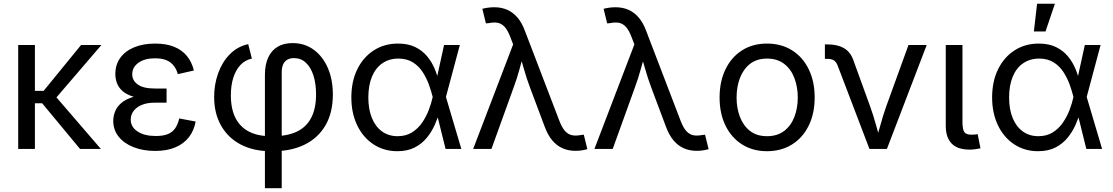

<svg xmlns="http://www.w3.org/2000/svg" viewBox="-20 -775 5791 999"><path d="M161.6 -541V0H74.7V-541ZM507.8 -541 247.6 -237.8H128.4V-302.2H207L401.9 -541ZM396.5 0 197.3 -240.2 243.7 -303.2 504.9 0Z M787.6 10.3Q725.1 10.3 675.5 -9Q626 -28.3 597.7 -63.5Q569.3 -98.6 569.3 -146.5Q569.3 -170.9 578.9 -195.3Q588.4 -219.7 611.6 -239.5Q634.8 -259.3 674.6 -271.2Q714.4 -283.2 774.4 -283.2H846.7V-240.7H783.2Q745.6 -240.7 718 -229.2Q690.4 -217.8 675.3 -198Q660.2 -178.2 660.2 -152.3Q660.2 -114.3 695.8 -90.8Q731.4 -67.4 791 -67.4Q829.6 -67.4 854 -77.6Q878.4 -87.9 892.1 -108.4Q905.8 -128.9 912.6 -158.7L998 -142.6Q989.3 -94.7 962.4 -60.5Q935.5 -26.4 891.8 -8.1Q848.1 10.3 787.6 10.3ZM775.9 -259.3Q716.8 -259.3 678.5 -270.5Q640.1 -281.7 618.7 -300.3Q597.2 -318.8 588.6 -342.3Q580.1 -365.7 580.1 -389.6Q580.1 -439 606.2 -474.6Q632.3 -510.3 679.2 -529.3Q726.1 -548.3 787.1 -548.3Q844.7 -548.3 885.7 -531.7Q926.8 -515.1 952.4 -483.9Q978 -452.6 988.8 -408.2L905.3 -389.2Q895.5 -427.7 866.9 -449.7Q838.4 -471.7 786.6 -471.7Q732.9 -471.7 700.4 -448.5Q668 -425.3 668 -388.2Q668 -356 697 -335.2Q726.1 -314.5 784.7 -314.5H846.7V-259.3Z M1358.4 204.1V-385.3Q1358.4 -438 1375.2 -475.1Q1392.1 -512.2 1424.1 -531.5Q1456.1 -550.8 1502.4 -550.8Q1564.5 -550.8 1611.6 -516.8Q1658.7 -482.9 1685.3 -422.4Q1711.9 -361.8 1711.9 -283.2Q1711.9 -189 1673.6 -123Q1635.3 -57.1 1565.4 -22.7Q1495.6 11.7 1400.4 11.7H1389.2Q1299.3 11.7 1232.9 -22.9Q1166.5 -57.6 1130.4 -121.3Q1094.2 -185.1 1094.2 -270.5Q1094.2 -335.4 1115 -393.6Q1135.7 -451.7 1175.5 -492.4Q1215.3 -533.2 1271.5 -545.4L1290.5 -470.2Q1255.9 -462.9 1231.4 -437.3Q1207 -411.6 1194.1 -371.1Q1181.2 -330.6 1181.2 -278.8Q1181.2 -209 1205.1 -161.6Q1229 -114.3 1275.1 -90.3Q1321.3 -66.4 1389.2 -66.4H1400.4Q1474.1 -66.4 1523.9 -89.8Q1573.7 -113.3 1599.1 -161.9Q1624.5 -210.4 1624.5 -284.2Q1624.5 -339.8 1610.8 -382.3Q1597.2 -424.8 1571.5 -448.7Q1545.9 -472.7 1509.3 -472.7Q1488.8 -472.7 1474.4 -464.1Q1460 -455.6 1452.9 -439.2Q1445.8 -422.9 1445.8 -399.4V204.1Z M2047.4 11.7Q1977.1 11.7 1922.9 -24.2Q1868.7 -60.1 1838.4 -123.3Q1808.1 -186.5 1808.1 -268.1Q1808.1 -351.1 1838.9 -414.1Q1869.6 -477.1 1924.6 -512.7Q1979.5 -548.3 2050.8 -548.3Q2103 -548.3 2140.1 -530.3Q2177.2 -512.2 2201.9 -482.7Q2226.6 -453.1 2241.5 -417.5Q2256.3 -381.8 2263.7 -347.7H2294.9L2299.8 -272L2380.4 0H2298.3L2231 -272Q2223.6 -301.8 2211.2 -335.9Q2198.7 -370.1 2178.7 -400.9Q2158.7 -431.6 2127.7 -450.9Q2096.7 -470.2 2052.7 -470.2Q2004.9 -470.2 1969.5 -445.8Q1934.1 -421.4 1915.3 -376Q1896.5 -330.6 1896.5 -267.6Q1896.5 -206.5 1915 -161.1Q1933.6 -115.7 1967.8 -91.1Q2002 -66.4 2048.8 -66.4Q2092.3 -66.4 2123.8 -86.2Q2155.3 -106 2176.8 -137.5Q2198.2 -168.9 2211.4 -203.9Q2224.6 -238.8 2231 -269L2290.5 -541H2372.6L2299.8 -269L2294.9 -195.8H2267.6Q2258.3 -161.6 2242.2 -125.5Q2226.1 -89.4 2200.7 -58.1Q2175.3 -26.9 2137.7 -7.6Q2100.1 11.7 2047.4 11.7Z M2441.9 0 2649.9 -543.9 2635.3 -582Q2621.6 -618.2 2605.7 -635.3Q2589.8 -652.3 2570.1 -656.2Q2550.3 -660.2 2524.4 -654.8L2508.3 -653.3L2489.7 -729Q2498.5 -731.9 2515.9 -734.6Q2533.2 -737.3 2551.8 -737.3Q2588.9 -737.3 2618.9 -724.1Q2648.9 -710.9 2672.4 -683.8Q2695.8 -656.7 2711.4 -613.8L2890.6 -146Q2904.3 -110.4 2920.2 -93Q2936 -75.7 2956.1 -71.5Q2976.1 -67.4 3001.5 -72.3L3017.6 -74.2L3036.1 1Q3027.3 3.9 3010.7 6.8Q2994.1 9.8 2974.1 9.8Q2937.5 9.8 2907.5 -3.4Q2877.4 -16.6 2854.2 -43.7Q2831.1 -70.8 2814.9 -113.8L2737.8 -319.3Q2719.2 -369.1 2706.3 -415.3Q2693.4 -461.4 2679.2 -508.3H2709.5Q2695.8 -462.9 2683.1 -415.3Q2670.4 -367.7 2652.3 -319.3L2537.1 0Z M3072.8 0 3280.8 -543.9 3266.1 -582Q3252.4 -618.2 3236.6 -635.3Q3220.7 -652.3 3200.9 -656.2Q3181.2 -660.2 3155.3 -654.8L3139.2 -653.3L3120.6 -729Q3129.4 -731.9 3146.7 -734.6Q3164.1 -737.3 3182.6 -737.3Q3219.7 -737.3 3249.8 -724.1Q3279.8 -710.9 3303.2 -683.8Q3326.7 -656.7 3342.3 -613.8L3521.5 -146Q3535.2 -110.4 3551 -93Q3566.9 -75.7 3586.9 -71.5Q3606.9 -67.4 3632.3 -72.3L3648.4 -74.2L3667 1Q3658.2 3.9 3641.6 6.8Q3625 9.8 3605 9.8Q3568.4 9.8 3538.3 -3.4Q3508.3 -16.6 3485.1 -43.7Q3461.9 -70.8 3445.8 -113.8L3368.7 -319.3Q3350.1 -369.1 3337.2 -415.3Q3324.2 -461.4 3310.1 -508.3H3340.3Q3326.7 -462.9 3314 -415.3Q3301.3 -367.7 3283.2 -319.3L3168 0Z M3970.7 11.7Q3897 11.7 3841.6 -23.2Q3786.1 -58.1 3755.1 -121.1Q3724.1 -184.1 3724.1 -267.6Q3724.1 -351.6 3755.1 -415Q3786.1 -478.5 3841.6 -513.4Q3897 -548.3 3970.7 -548.3Q4044.9 -548.3 4100.8 -513.4Q4156.7 -478.5 4187.7 -415Q4218.8 -351.6 4218.8 -267.6Q4218.8 -184.1 4187.7 -121.1Q4156.7 -58.1 4100.8 -23.2Q4044.9 11.7 3970.7 11.7ZM3970.7 -66.4Q4024.9 -66.4 4060.5 -94Q4096.2 -121.6 4113.5 -167.2Q4130.9 -212.9 4130.9 -267.6Q4130.9 -322.3 4113.5 -368.4Q4096.2 -414.6 4060.5 -442.4Q4024.9 -470.2 3970.7 -470.2Q3917.5 -470.2 3882.3 -442.4Q3847.2 -414.6 3829.8 -368.7Q3812.5 -322.8 3812.5 -267.6Q3812.5 -212.9 3829.8 -167.2Q3847.2 -121.6 3882.1 -94Q3917 -66.4 3970.7 -66.4Z M4503.9 0 4339.4 -431.2Q4331.5 -452.6 4319.1 -460.7Q4306.6 -468.8 4284.2 -468.8H4272V-543.9H4286.6Q4337.4 -543.9 4370.8 -524.7Q4404.3 -505.4 4419.4 -463.9L4507.3 -221.7Q4524.9 -172.9 4537.8 -125.2Q4550.8 -77.6 4564.9 -32.7H4534.7Q4548.3 -77.6 4561.3 -125.5Q4574.2 -173.3 4591.3 -221.7L4707 -541H4801.8L4594.7 0Z M5024.9 3.4Q4961.4 3.4 4931.2 -28.6Q4900.9 -60.5 4900.9 -120.1V-541H4987.8V-140.1Q4987.8 -103 4997.1 -88.6Q5006.3 -74.2 5034.2 -74.2Q5046.9 -74.2 5054 -75Q5061 -75.7 5066.9 -77.1L5081.5 -3.4Q5070.8 -1 5055.7 1.2Q5040.5 3.4 5024.9 3.4Z M5381.3 11.7Q5311 11.7 5256.8 -24.2Q5202.6 -60.1 5172.4 -123.3Q5142.1 -186.5 5142.1 -268.1Q5142.1 -351.1 5172.9 -414.1Q5203.6 -477.1 5258.5 -512.7Q5313.5 -548.3 5384.8 -548.3Q5437 -548.3 5474.1 -530.3Q5511.2 -512.2 5535.9 -482.7Q5560.5 -453.1 5575.4 -417.5Q5590.3 -381.8 5597.7 -347.7H5628.9L5633.8 -272L5714.4 0H5632.3L5564.9 -272Q5557.6 -301.8 5545.2 -335.9Q5532.7 -370.1 5512.7 -400.9Q5492.7 -431.6 5461.7 -450.9Q5430.7 -470.2 5386.7 -470.2Q5338.9 -470.2 5303.5 -445.8Q5268.1 -421.4 5249.3 -376Q5230.5 -330.6 5230.5 -267.6Q5230.5 -206.5 5249 -161.1Q5267.6 -115.7 5301.8 -91.1Q5335.9 -66.4 5382.8 -66.4Q5426.3 -66.4 5457.8 -86.2Q5489.3 -106 5510.7 -137.5Q5532.2 -168.9 5545.4 -203.9Q5558.6 -238.8 5564.9 -269L5624.5 -541H5706.5L5633.8 -269L5628.9 -195.8H5601.6Q5592.3 -161.6 5576.2 -125.5Q5560.1 -89.4 5534.7 -58.1Q5509.3 -26.9 5471.7 -7.6Q5434.1 11.7 5381.3 11.7ZM5359.4 -611.3 5376 -755.4H5468.8L5419.9 -611.3Z"/></svg>

Font: Inter 17pt
Style: Regular
Weight: 400
Version: Version 4.001;git-66647c0bb